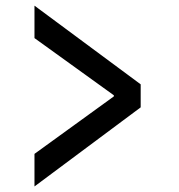

<svg xmlns="http://www.w3.org/2000/svg" viewBox="-20 -653 640 685"><path d="M103 12.2V-104L386.2 -309.1V-313L103 -517.1V-632.8L481.9 -352.1V-270Z"/></svg>

Font: Office Code Pro Medium
Style: Regular
Weight: 500
Designer: Nathan Rutzky & Paul D. Hunt
Foundry: Adobe Systems Incorporated
Version: Version 1.004;PS 001.004;hotconv 1.0.70;makeotf.lib2.5.58329